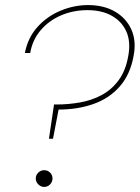

<svg xmlns="http://www.w3.org/2000/svg" viewBox="-20 -732 551 757"><path d="M173 -185 193 -320H203Q249 -320 295 -328Q341 -336 380.5 -357Q420 -378 448 -416Q476 -454 486 -513Q496 -568 478 -608Q460 -648 420.5 -670Q381 -692 325 -692Q269 -692 221 -671.5Q173 -651 140.5 -613Q108 -575 99 -523H78Q90 -584 128 -626Q166 -668 219 -690Q272 -712 327 -712Q389 -712 433 -686.5Q477 -661 497.5 -616.5Q518 -572 507 -513Q494 -439 452.5 -391.5Q411 -344 348.5 -322Q286 -300 211 -300L189 -185ZM154 5Q141 5 131 -5Q121 -15 121 -28Q121 -42 131 -51.5Q141 -61 154 -61Q168 -61 177.5 -51.5Q187 -42 187 -28Q187 -15 177.5 -5Q168 5 154 5Z"/></svg>

Font: DM Sans 9pt Thin
Style: Italic
Weight: 250
Italic angle: -10°
Version: Version 4.004;gftools[0.9.30]